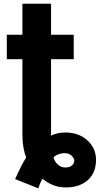

<svg xmlns="http://www.w3.org/2000/svg" viewBox="-20 -775 537 1034"><path d="M268.6 71.3Q271.5 90.8 289.1 108.9Q306.6 127 332 127Q354.5 127 367.2 116.2Q379.9 105.5 379.9 90.8Q379.9 77.1 365.7 63.5Q351.6 49.8 328.1 49.8Q294.9 49.8 268.6 71.3ZM16.6 -456.1V-587.9H100.6V-754.9H254.9V-587.9H377V-456.1H254.9V-77.1V-44.9Q290 -61.5 331.1 -61.5Q404.3 -61.5 450.7 -19Q497.1 23.4 497.1 85.9Q497.1 155.3 453.1 194.8Q409.2 234.4 334 234.4Q264.6 234.4 209 187.5Q195.3 210 186.5 239.3L61.5 189.5Q98.6 106.4 121.1 73.2Q100.6 22.5 100.6 -53.7V-456.1Z"/></svg>

Font: Gothic A1 Black
Style: Regular
Weight: 900
Version: Version 2.50